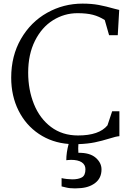

<svg xmlns="http://www.w3.org/2000/svg" viewBox="-20 -785 729 1063"><path d="M612 -737 640 -730 632 -590H584L560 -674Q529 -694 494.5 -703Q460 -712 409 -712Q336 -712 273.5 -673Q211 -634 173.5 -559Q136 -484 136 -383Q136 -288 168 -208.5Q200 -129 262.5 -82Q325 -35 412 -35Q529 -35 575 -91L601 -169H641V-31Q623 -30 586 -18Q544 -5 505.5 3Q467 11 414 13L413 37L414 61Q477 60 509.5 88Q542 116 542 153Q542 201 507 228Q472 255 417 257L395 258Q365 258 346 253Q327 248 321 247V201Q332 204 350 206Q368 208 380 208Q414 208 433.5 197Q453 186 453 152Q453 127 432.5 113.5Q412 100 373 100Q364 100 357 101Q350 102 347 102Q347 60 360 12Q268 5 195.5 -43.5Q123 -92 82.5 -173Q42 -254 42 -355Q42 -476 96 -569.5Q150 -663 240.5 -714Q331 -765 437 -765Q487 -765 527 -757.5Q567 -750 612 -737Z"/></svg>

Font: Martel
Style: Regular
Weight: 400
Designer: Dan Reynolds
Foundry: Dan Reynolds
Version: Version 1.001; ttfautohint (v1.1) -l 5 -r 5 -G 72 -x 0 -D la